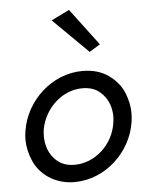

<svg xmlns="http://www.w3.org/2000/svg" viewBox="-53 -783 637 836"><g transform="rotate(-5 265.0 -365.5)"><path d="M201 -701 354 -550 401 -579 280 -740ZM45 -230C43 -218 42 -205 42 -194C42 -165 48 -135 61 -104C85 -43 150 9 239 9C374 9 489 -99 509 -230C511 -244 512 -257 512 -270C512 -297 506 -327 494 -357C482 -388 460 -414 429 -437C398 -459 360 -470 315 -470C181 -470 65 -362 45 -230ZM125 -230C141 -320 217 -395 308 -395C339 -395 364 -387 383 -371C422 -339 432 -295 432 -261C432 -251 431 -241 429 -230C415 -141 338 -66 246 -66C216 -66 191 -74 172 -90C133 -121 123 -167 123 -203C123 -212 124 -221 125 -230Z"/></g></svg>

Font: Jost
Style: Italic
Weight: 400
Italic angle: -5°
Version: Version 3.710